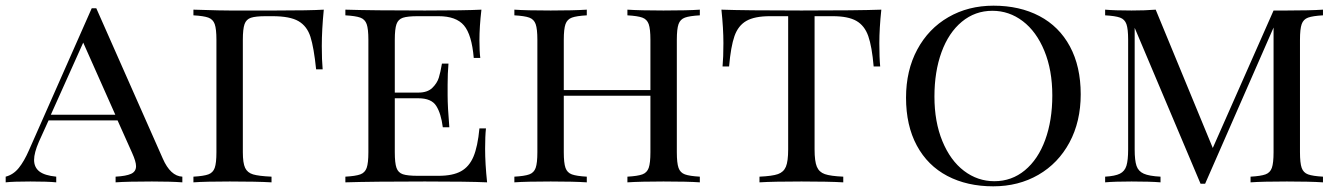

<svg xmlns="http://www.w3.org/2000/svg" viewBox="-23 -642 4720 676"><path d="M619 -20V0Q579 -3 512 -3Q426 -3 384 0V-20Q421 -22 438.5 -30Q456 -38 456 -57Q456 -73 442 -104L391 -218H148L114 -143Q97 -104 97 -79Q97 -53 115.5 -38.5Q134 -24 175 -20V0Q145 -3 84 -3Q23 -3 -3 0V-20Q24 -27 43 -50.5Q62 -74 79 -113L300 -613H316L550 -84Q577 -22 619 -20ZM383 -238 270 -492 156 -238Z M1110 -480Q1110 -430 1113 -398H1090Q1082 -475 1070 -512.5Q1058 -550 1028 -567.5Q998 -585 936 -585H913Q877 -585 860.5 -579.5Q844 -574 838 -557Q832 -540 832 -502V-106Q832 -68 840 -51Q848 -34 868 -28Q888 -22 933 -20V0Q881 -3 786 -3Q700 -3 658 0V-20Q694 -22 710.5 -28Q727 -34 733 -51Q739 -68 739 -106V-502Q739 -540 733 -557Q727 -574 710.5 -580Q694 -586 658 -588V-608L694 -607Q752 -605 785 -605H848H948Q1067 -605 1117 -608Q1110 -537 1110 -480Z M1692 0Q1627 -3 1473 -3Q1288 -3 1193 0V-20Q1229 -22 1245.5 -28Q1262 -34 1268 -51Q1274 -68 1274 -106V-502Q1274 -540 1268 -557Q1262 -574 1245.5 -580Q1229 -586 1193 -588V-608Q1288 -605 1473 -605Q1613 -605 1672 -608Q1665 -548 1665 -500Q1665 -461 1668 -438H1645Q1638 -520 1610.5 -552.5Q1583 -585 1521 -585H1448Q1412 -585 1395.5 -579.5Q1379 -574 1373 -557Q1367 -540 1367 -502V-316H1450Q1482 -316 1499 -332.5Q1516 -349 1522 -368.5Q1528 -388 1533 -418H1556Q1553 -384 1553 -344V-306Q1553 -267 1559 -194H1536Q1530 -242 1513 -269Q1496 -296 1450 -296H1367V-106Q1367 -68 1373 -51Q1379 -34 1395.5 -28.5Q1412 -23 1448 -23H1521Q1571 -23 1600 -39Q1629 -55 1644 -90.5Q1659 -126 1665 -190H1688Q1685 -163 1685 -118Q1685 -66 1692 0Z M2441 -588Q2405 -586 2388.5 -580Q2372 -574 2366 -557Q2360 -540 2360 -502V-106Q2360 -68 2366 -51Q2372 -34 2388.5 -28Q2405 -22 2441 -20V0Q2399 -3 2313 -3Q2233 -3 2186 0V-20Q2222 -22 2238.5 -28Q2255 -34 2261 -51Q2267 -68 2267 -106V-305H1962V-106Q1962 -68 1968 -51Q1974 -34 1990.5 -28Q2007 -22 2043 -20V0Q1997 -3 1916 -3Q1830 -3 1788 0V-20Q1824 -22 1840.5 -28Q1857 -34 1863 -51Q1869 -68 1869 -106V-502Q1869 -540 1863 -557Q1857 -574 1840.5 -580Q1824 -586 1788 -588V-608Q1830 -605 1916 -605Q1996 -605 2043 -608V-588Q2007 -586 1990.5 -580Q1974 -574 1968 -557Q1962 -540 1962 -502V-325H2267V-502Q2267 -540 2261 -557Q2255 -574 2238.5 -580Q2222 -586 2186 -588V-608Q2232 -605 2313 -605Q2399 -605 2441 -608Z M3073 -490Q3073 -438 3076 -408H3053Q3047 -478 3034 -515Q3021 -552 2992 -568.5Q2963 -585 2909 -585H2845V-116Q2845 -74 2853 -55Q2861 -36 2881 -29Q2901 -22 2946 -20V0Q2894 -3 2799 -3Q2699 -3 2651 0V-20Q2696 -22 2716 -29Q2736 -36 2744 -55Q2752 -74 2752 -116V-585H2688Q2634 -585 2605 -568.5Q2576 -552 2563 -515Q2550 -478 2544 -408H2521Q2524 -440 2524 -490Q2524 -542 2517 -608Q2600 -605 2799 -605Q2997 -605 3080 -608Q3073 -542 3073 -490Z M3782 -310Q3782 -214 3742.5 -140.5Q3703 -67 3633 -26.5Q3563 14 3474 14Q3382 14 3312.5 -22.5Q3243 -59 3205 -129.5Q3167 -200 3167 -298Q3167 -394 3206.5 -467.5Q3246 -541 3316 -581.5Q3386 -622 3475 -622Q3567 -622 3636.5 -585.5Q3706 -549 3744 -478.5Q3782 -408 3782 -310ZM3267 -302Q3267 -213 3295 -145Q3323 -77 3371 -40.5Q3419 -4 3478 -4Q3539 -4 3585.5 -42.5Q3632 -81 3657 -149.5Q3682 -218 3682 -306Q3682 -395 3654 -463Q3626 -531 3578 -567.5Q3530 -604 3471 -604Q3410 -604 3363.5 -565.5Q3317 -527 3292 -458.5Q3267 -390 3267 -302Z M4554 -502V-106Q4554 -68 4560 -51Q4566 -34 4582.5 -28Q4599 -22 4635 -20V0Q4589 -3 4508 -3Q4422 -3 4380 0V-20Q4416 -22 4432.5 -28Q4449 -34 4455 -51Q4461 -68 4461 -106V-545L4220 5H4204L3972 -544V-116Q3972 -77 3978.5 -58Q3985 -39 4004 -30.5Q4023 -22 4063 -20V0Q4027 -3 3961 -3Q3901 -3 3868 0V-20Q3903 -22 3920 -30.5Q3937 -39 3943 -58.5Q3949 -78 3949 -116V-502Q3949 -540 3943 -557Q3937 -574 3920.5 -580Q3904 -586 3868 -588V-608Q3901 -605 3961 -605Q4009 -605 4046 -608L4247 -121L4461 -605H4508Q4589 -605 4635 -608V-588Q4599 -586 4582.5 -580Q4566 -574 4560 -557Q4554 -540 4554 -502Z"/></svg>

Font: Playfair Display SC
Style: Regular
Weight: 400
Designer: Claus Eggers Sørensen
Foundry: Claus Eggers Sørensen
Version: Version 1.200; ttfautohint (v1.6)